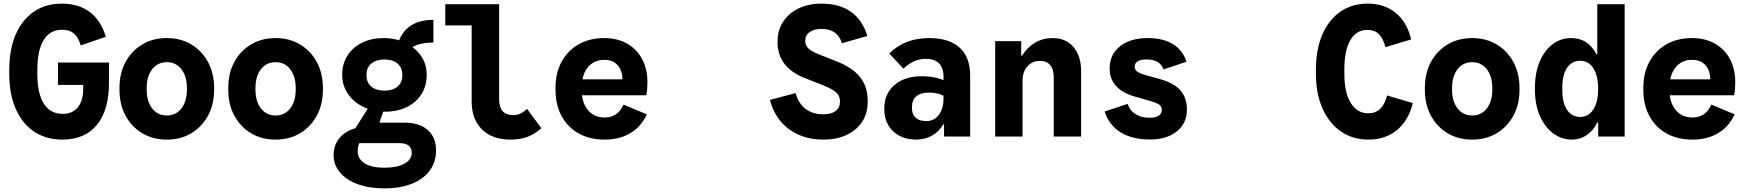

<svg xmlns="http://www.w3.org/2000/svg" viewBox="-20 -753 9640 1059"><path d="M324.5 17Q234 17 168 -27.2Q102 -71.5 66.5 -153Q31 -234.5 31 -347.5V-366.5Q31 -479.5 66.2 -561.8Q101.5 -644 166.8 -688.5Q232 -733 321.5 -733Q414 -733 475.8 -686.2Q537.5 -639.5 563.5 -550L425 -502.5Q412.5 -547.5 387.8 -568.2Q363 -589 322.5 -589Q256 -589 221 -532.5Q186 -476 186 -369V-345Q186 -237.5 221.8 -181.2Q257.5 -125 325.5 -125Q379.5 -125 409.2 -161.2Q439 -197.5 439 -262.5V-284.5H300V-408H581V-294Q581 -145 514.2 -64Q447.5 17 324.5 17Z M639 -257.5V-268.5Q639 -348.5 672.2 -410.5Q705.5 -472.5 764.5 -507.8Q823.5 -543 900 -543Q976.5 -543 1035.2 -507.8Q1094 -472.5 1127.5 -410.5Q1161 -348.5 1161 -268.5V-257.5Q1161 -177.5 1127.5 -115.5Q1094 -53.5 1035.2 -18.2Q976.5 17 900 17Q823.5 17 764.5 -18.2Q705.5 -53.5 672.2 -115.5Q639 -177.5 639 -257.5ZM1011 -259.5V-266.5Q1011 -332 980.8 -371Q950.5 -410 900 -410Q849.5 -410 819.2 -371Q789 -332 789 -266.5V-259.5Q789 -194 819.2 -155Q849.5 -116 900 -116Q950.5 -116 980.8 -155Q1011 -194 1011 -259.5Z M1239 -257.5V-268.5Q1239 -348.5 1272.2 -410.5Q1305.5 -472.5 1364.5 -507.8Q1423.5 -543 1500 -543Q1576.5 -543 1635.2 -507.8Q1694 -472.5 1727.5 -410.5Q1761 -348.5 1761 -268.5V-257.5Q1761 -177.5 1727.5 -115.5Q1694 -53.5 1635.2 -18.2Q1576.5 17 1500 17Q1423.5 17 1364.5 -18.2Q1305.5 -53.5 1272.2 -115.5Q1239 -177.5 1239 -257.5ZM1611 -259.5V-266.5Q1611 -332 1580.8 -371Q1550.5 -410 1500 -410Q1449.5 -410 1419.2 -371Q1389 -332 1389 -266.5V-259.5Q1389 -194 1419.2 -155Q1449.5 -116 1500 -116Q1550.5 -116 1580.8 -155Q1611 -194 1611 -259.5Z M2099.5 286Q2016 286 1953 262.8Q1890 239.5 1855 198Q1820 156.5 1820 101.5Q1820 44.5 1856.2 4.2Q1892.5 -36 1957.5 -50.5L1980.5 10.5Q1966.5 25 1959.8 42Q1953 59 1953 79.5Q1953 124 1991.2 148Q2029.5 172 2100.5 172Q2170 172 2210.5 149.8Q2251 127.5 2251 89.5Q2251 36.5 2183 36.5H1919V-12.5L2025 -179.5L2104.5 -169L2073 -76.5H2211Q2293 -76.5 2339 -36.2Q2385 4 2385 76.5Q2385 141 2350.2 188Q2315.5 235 2251.5 260.5Q2187.5 286 2099.5 286ZM2104.5 -137Q2037.5 -137 1983.8 -163.5Q1930 -190 1898.8 -235.8Q1867.5 -281.5 1867.5 -338.5V-341.5Q1867.5 -401 1896.5 -446.5Q1925.5 -492 1977 -517.5Q2028.5 -543 2096 -543Q2163.5 -543 2217.2 -516.5Q2271 -490 2302.2 -444.5Q2333.5 -399 2333.5 -341.5V-338.5Q2333.5 -279 2304.5 -233.5Q2275.5 -188 2223.8 -162.5Q2172 -137 2104.5 -137ZM2100.5 -253Q2146.5 -253 2172.8 -275.5Q2199 -298 2199 -337V-341Q2199 -380 2172.8 -402.5Q2146.5 -425 2100.5 -425Q2054.5 -425 2028 -402.5Q2001.5 -380 2001.5 -341V-337Q2001.5 -298 2028 -275.5Q2054.5 -253 2100.5 -253ZM2220 -466 2171 -495.5Q2187 -568.5 2237.8 -606Q2288.5 -643.5 2370.5 -643.5V-518.5Q2267.5 -518.5 2220 -466Z M2796 17Q2695 17 2638.2 -39.2Q2581.5 -95.5 2581.5 -195V-730H2733V-206Q2733 -118 2810.5 -118Q2831.5 -118 2849.2 -126Q2867 -134 2887 -152.5L2966 -46Q2930 -13.5 2889.2 1.8Q2848.5 17 2796 17ZM2436 -613V-730H2695.5V-613Z M3315.5 17Q3233 17 3172 -17Q3111 -51 3077.5 -112.8Q3044 -174.5 3044 -257.5V-268.5Q3044 -351 3077.8 -412.8Q3111.5 -474.5 3172 -508.8Q3232.5 -543 3312.5 -543Q3384.5 -543 3438 -513Q3491.5 -483 3521.2 -428.2Q3551 -373.5 3551 -300Q3551 -278.5 3549.5 -260.2Q3548 -242 3544.5 -227.5H3122.5V-315.5H3413V-312.5Q3413 -364.5 3386.5 -393.8Q3360 -423 3313.5 -423Q3255.5 -423 3221.8 -381.2Q3188 -339.5 3188 -266.5V-259.5Q3188 -188 3222.2 -146.5Q3256.5 -105 3315.5 -105Q3388 -105 3419 -176L3547.5 -122.5Q3517.5 -55.5 3457.5 -19.2Q3397.5 17 3315.5 17Z M4522 17Q4447 17 4386.5 -9.2Q4326 -35.5 4285 -84.8Q4244 -134 4227 -202L4368.5 -239.5Q4383 -183.5 4422.5 -153Q4462 -122.5 4521.5 -122.5Q4565 -122.5 4589 -140.8Q4613 -159 4613 -192V-195.5Q4613 -224 4592 -243.2Q4571 -262.5 4517.5 -283.5L4420 -322Q4268.5 -381.5 4268.5 -521V-523Q4268.5 -585.5 4299.2 -632.8Q4330 -680 4384.5 -706.5Q4439 -733 4511.5 -733Q4610 -733 4673.8 -687.8Q4737.5 -642.5 4764 -554.5L4623.5 -514.5Q4600 -593.5 4511.5 -593.5Q4470 -593.5 4445.8 -576.2Q4421.5 -559 4421.5 -529.5V-526.5Q4421.5 -502.5 4438.8 -486Q4456 -469.5 4498.5 -452.5L4596 -414Q4684 -379 4725 -326.5Q4766 -274 4766 -195V-191Q4766 -128.5 4735.5 -81.8Q4705 -35 4650.2 -9Q4595.5 17 4522 17Z M5031.5 17Q4980 17 4940.8 -4Q4901.5 -25 4879.5 -62.5Q4857.5 -100 4857.5 -149V-155.5Q4857.5 -236 4913.8 -284.2Q4970 -332.5 5064 -332.5Q5102.5 -332.5 5135.2 -325.8Q5168 -319 5196 -306V-218.5Q5156 -242.5 5103.5 -242.5Q5058.5 -242.5 5034.2 -222Q5010 -201.5 5010 -163V-156Q5010 -122 5030.8 -103.5Q5051.5 -85 5089 -85Q5117.5 -85 5138.8 -100.2Q5160 -115.5 5172 -143.2Q5184 -171 5184 -207.5V-330Q5184 -379 5159 -403.8Q5134 -428.5 5085.5 -428.5Q5020 -428.5 4963 -374.5L4885 -458Q4970 -543 5105 -543Q5215.5 -543 5273.2 -490Q5331 -437 5331 -336.5V0H5187V-67.5H5182.5Q5160 -27 5120.8 -5Q5081.5 17 5031.5 17Z M5469 0V-526H5612.5V-446H5617Q5646.5 -492.5 5689.5 -517.8Q5732.5 -543 5786 -543Q5859 -543 5901 -493.5Q5943 -444 5943 -360V0H5792V-327Q5792 -370 5773 -393.5Q5754 -417 5716 -417Q5673 -417 5646.5 -386.8Q5620 -356.5 5620 -307.5V0Z M6322.5 16.5Q6225 16.5 6160.8 -23.2Q6096.5 -63 6073 -138L6199.5 -180Q6211 -143.5 6243 -123.5Q6275 -103.5 6320.5 -103.5Q6352.5 -103.5 6370.2 -114.5Q6388 -125.5 6388 -145.5V-147.5Q6388 -166 6373 -176.5Q6358 -187 6312.5 -199.5L6237 -221Q6171 -240 6135.8 -278.8Q6100.5 -317.5 6100.5 -375V-376Q6100.5 -452 6157.5 -497.5Q6214.5 -543 6310.5 -543Q6395 -543 6449.2 -509.8Q6503.5 -476.5 6524 -412.5L6397.5 -370Q6378.5 -425 6302.5 -425Q6272 -425 6255.2 -414.8Q6238.5 -404.5 6238.5 -385.5V-385Q6238.5 -368.5 6251.8 -358.5Q6265 -348.5 6300 -338.5L6375.5 -317.5Q6454 -296 6490.2 -255.2Q6526.5 -214.5 6526.5 -149V-147Q6526.5 -73 6470.8 -28.2Q6415 16.5 6322.5 16.5Z M7528.5 17Q7441 17 7375.8 -28.2Q7310.5 -73.5 7274.2 -155.2Q7238 -237 7238 -347V-369Q7238 -480 7273.2 -561.8Q7308.5 -643.5 7372.5 -688.2Q7436.5 -733 7523.5 -733Q7616 -733 7678.2 -682Q7740.5 -631 7763.5 -535.5L7621.5 -493Q7609 -542 7585.2 -565Q7561.5 -588 7521.5 -588Q7461 -588 7428 -531.5Q7395 -475 7395 -371.5V-344.5Q7395 -242.5 7430.2 -185.2Q7465.5 -128 7527.5 -128Q7606 -128 7630.5 -226.5L7772.5 -184.5Q7749.5 -89 7685.5 -36Q7621.5 17 7528.5 17Z M7839 -257.5V-268.5Q7839 -348.5 7872.2 -410.5Q7905.5 -472.5 7964.5 -507.8Q8023.5 -543 8100 -543Q8176.5 -543 8235.2 -507.8Q8294 -472.5 8327.5 -410.5Q8361 -348.5 8361 -268.5V-257.5Q8361 -177.5 8327.5 -115.5Q8294 -53.5 8235.2 -18.2Q8176.5 17 8100 17Q8023.5 17 7964.5 -18.2Q7905.5 -53.5 7872.2 -115.5Q7839 -177.5 7839 -257.5ZM8211 -259.5V-266.5Q8211 -332 8180.8 -371Q8150.5 -410 8100 -410Q8049.5 -410 8019.2 -371Q7989 -332 7989 -266.5V-259.5Q7989 -194 8019.2 -155Q8049.5 -116 8100 -116Q8150.5 -116 8180.8 -155Q8211 -194 8211 -259.5Z M8650 17Q8592.5 17 8546.2 -17.8Q8500 -52.5 8473 -114.8Q8446 -177 8446 -259.5V-267Q8446 -350.5 8472 -412.5Q8498 -474.5 8543.2 -508.8Q8588.5 -543 8646 -543Q8693.5 -543 8728 -520.2Q8762.5 -497.5 8785.5 -453.5H8790V-730H8941V0H8795V-78H8790.5Q8769 -33.5 8732.2 -8.2Q8695.5 17 8650 17ZM8696.5 -108Q8741 -108 8767.8 -148.5Q8794.5 -189 8794.5 -259.5V-266.5Q8794.5 -336.5 8767.8 -377.2Q8741 -418 8696.5 -418Q8650 -418 8623.5 -379.2Q8597 -340.5 8597 -269V-257Q8597 -185.5 8623.5 -146.8Q8650 -108 8696.5 -108Z M9315.5 17Q9233 17 9172 -17Q9111 -51 9077.5 -112.8Q9044 -174.5 9044 -257.5V-268.5Q9044 -351 9077.8 -412.8Q9111.5 -474.5 9172 -508.8Q9232.5 -543 9312.5 -543Q9384.5 -543 9438 -513Q9491.5 -483 9521.2 -428.2Q9551 -373.5 9551 -300Q9551 -278.5 9549.5 -260.2Q9548 -242 9544.5 -227.5H9122.5V-315.5H9413V-312.5Q9413 -364.5 9386.5 -393.8Q9360 -423 9313.5 -423Q9255.5 -423 9221.8 -381.2Q9188 -339.5 9188 -266.5V-259.5Q9188 -188 9222.2 -146.5Q9256.5 -105 9315.5 -105Q9388 -105 9419 -176L9547.5 -122.5Q9517.5 -55.5 9457.5 -19.2Q9397.5 17 9315.5 17Z"/></svg>

Font: Google Sans Code
Style: Regular
Weight: 400
Monospace: yes
Designer: Google Sans Code Authors
Foundry: Google LLC
Version: Version 6.000